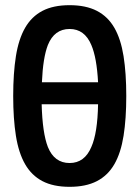

<svg xmlns="http://www.w3.org/2000/svg" viewBox="-20 -725 540 742"><path d="M249 -705Q312 -705 354.5 -683Q397 -661 422 -617.5Q447 -574 457.5 -508Q468 -442 468 -354Q468 -266 457.5 -200Q447 -134 422 -90.5Q397 -47 354.5 -25Q312 -3 249 -3Q186 -3 144 -25Q102 -47 77 -90.5Q52 -134 41.5 -200Q31 -266 31 -354Q31 -442 41.5 -508Q52 -574 77 -617.5Q102 -661 144 -683Q186 -705 249 -705ZM165 -157Q190 -95 249 -95Q307 -95 333 -157Q357 -211 359 -322H141Q144 -211 165 -157ZM249 -613Q190 -613 165 -551Q146 -502 142 -407H359Q354 -502 333 -551Q307 -613 249 -613Z"/></svg>

Font: D2Coding
Style: Bold
Weight: 700
Monospace: yes
Designer: Yong-Rak Park; Jeong-Hwan Yoon; Sang-Min Lee;
Foundry: NHN Corporation
Version: Version 1.3.2; Build 20180524